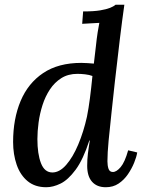

<svg xmlns="http://www.w3.org/2000/svg" viewBox="-20 -775 598 806"><path d="M174 11Q127 11 96 -14.5Q65 -40 50 -83.5Q35 -127 35 -179Q35 -276 66.5 -351Q98 -426 161.5 -468.5Q225 -511 321 -511Q333 -511 348 -510Q363 -509 374 -508Q379 -547 382.5 -580.5Q386 -614 390 -639.5Q394 -665 397 -679Q380 -678 360.5 -677Q341 -676 325 -675L329 -727Q374 -727 400.5 -731.5Q427 -736 442 -742Q457 -748 465 -755H502Q493 -692 483.5 -614Q474 -536 462 -430Q455 -364 448 -301Q441 -238 436 -185Q431 -132 431 -98Q431 -80 435.5 -66.5Q440 -53 454 -53Q469 -53 486.5 -73.5Q504 -94 518 -144L556 -135Q553 -116 543 -91.5Q533 -67 517 -43.5Q501 -20 478 -4.5Q455 11 424 11Q387 11 366.5 -12Q346 -35 346 -79Q346 -105 349 -130Q352 -155 357 -185H355Q329 -105 297.5 -62.5Q266 -20 234.5 -4.5Q203 11 174 11ZM200 -51Q230 -51 258 -83Q286 -115 308.5 -168.5Q331 -222 345 -285Q352 -320 357.5 -362.5Q363 -405 368 -456Q355 -461 337.5 -463Q320 -465 305 -465Q266 -465 237.5 -447Q209 -429 189.5 -399.5Q170 -370 158.5 -334Q147 -298 142 -261Q137 -224 137 -191Q137 -129 152 -90Q167 -51 200 -51Z"/></svg>

Font: Lora Medium
Style: Italic
Weight: 500
Italic angle: -3°
Designer: Olga Karpushina, Alexei Vanyashin (Cyrillic)
Foundry: Cyreal
Version: Version 3.004